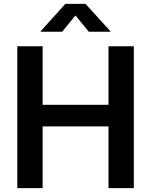

<svg xmlns="http://www.w3.org/2000/svg" viewBox="-20 -965 775 985"><path d="M68.8 0V-727.5H198.7V-427.2H536.6V-727.5H666.5V0H536.6V-316.4H198.7V0ZM298.8 -802.2H188.5V-804.7L315.4 -945.3H418.5L546.4 -804.7V-802.2H435.5L367.2 -885.7Z"/></svg>

Font: Inter 20pt SemiBold
Style: Regular
Weight: 600
Version: Version 4.001;git-66647c0bb